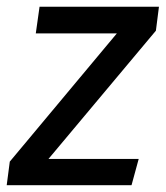

<svg xmlns="http://www.w3.org/2000/svg" viewBox="-33 -547 490 567"><path d="M83.8 -527.1H436.4L427.4 -456.4L110.2 -77.7H376.6L355.4 0H-13.2L-4.1 -69.7L312.1 -448.4H72.7Z"/></svg>

Font: Fira Sans Variable
Style: Italic
Weight: 397
Italic angle: -8°
Designer: Carrois Corporate & Edenspiekermann AG
Foundry: Carrois Corporate GbR & Edenspiekermann AG
Version: Version 4.202